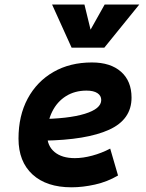

<svg xmlns="http://www.w3.org/2000/svg" viewBox="-20 -796 626 826"><path d="M301.8 -115.7Q337 -115.7 377 -126.5Q417.1 -137.3 454.1 -156.7L487.8 -41Q441.4 -13.7 388.6 -2Q335.7 9.8 287.6 9.8Q180.1 9.8 119.8 -45.5Q59.6 -100.9 59.6 -199.7Q59.6 -298.3 99.1 -371.8Q138.7 -445.3 209.7 -486.3Q280.8 -527.3 375.5 -527.3Q455.6 -527.3 500.7 -487.3Q545.9 -447.3 545.9 -376Q545.9 -281.7 449.2 -237.8Q352.5 -193.8 167 -190.9L147 -283.7Q273.9 -284.7 344.7 -306.4Q415.5 -328.1 415.5 -365.7Q415.5 -384.6 399 -395.4Q382.5 -406.2 352.1 -406.2Q301.9 -406.2 263.8 -382.4Q225.7 -358.5 204.4 -315.5Q183.1 -272.5 182.6 -215.3Q183.1 -168.3 214.7 -142Q246.3 -115.7 301.8 -115.7ZM288.1 -590.8 204.1 -776.4H343.3L372.6 -656.2H362.8L430.2 -776.4H579.1L428.7 -590.8Z"/></svg>

Font: Cascadia Code PL
Style: Italic
Weight: 400
Italic angle: -10°
Monospace: yes
Designer: Aaron Bell
Foundry: Saja Typeworks
Version: Version 2404.023